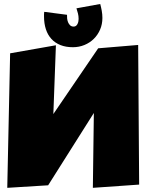

<svg xmlns="http://www.w3.org/2000/svg" viewBox="-20 -927 744 954"><path d="M441.4 6.3 446.3 -365.7 219.2 -6.3 16.1 6.3 30.3 -662.1 257.8 -702.1 245.1 -360.4 467.8 -687 666.5 -703.6 671.4 -9.8ZM488.8 -837.9Q488.8 -806.6 477.3 -780Q465.8 -753.4 446 -733.9Q426.3 -714.4 399.4 -703.4Q372.6 -692.4 342.3 -692.4Q307.1 -692.4 280.3 -703.1Q253.4 -713.9 235.4 -733.6Q217.3 -753.4 208 -781.7Q198.7 -810.1 198.7 -845.7Q198.7 -851.1 198.7 -856.9Q198.7 -862.8 199.7 -868.2L313 -853.5Q312.5 -845.7 313.5 -835.7Q314.5 -825.7 318.1 -816.7Q321.8 -807.6 328.4 -801.3Q335 -794.9 346.2 -794.9Q353 -794.9 357.7 -798.6Q362.3 -802.2 365.2 -808.1Q368.2 -814 369.4 -820.6Q370.6 -827.1 370.6 -833Q370.6 -847.2 367.4 -859.9Q364.3 -872.6 359.9 -885.7L478 -907.2Q482.4 -891.1 485.6 -873.3Q488.8 -855.5 488.8 -837.9Z"/></svg>

Font: Luckiest Guy RUS-BEL-UKR
Style: Regular
Weight: 400
Designer: Astigmatic (AOETI)
Foundry: Astigmatic (AOETI)
Version: Version 1.00 March 11, 2019, initial release